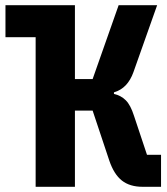

<svg xmlns="http://www.w3.org/2000/svg" viewBox="-20 -718 640 738"><path d="M117 -575H1V-698H268V-414H336L436 -698H584L493 -441Q482 -410 463.5 -390.5Q445 -371 418 -363V-357Q445 -351 463.5 -332.5Q482 -314 495 -273L545 -123H599V0H528Q479 0 448.5 -24Q418 -48 400 -101L336 -293H268V0H117Z"/></svg>

Font: Lilex
Style: Regular
Weight: 400
Monospace: yes
Designer: Mike Abbink, Paul van der Laan, Pieter van Rosmalen, Mikhael Khrustik
Foundry: Mikhael Khrustik
Version: Version 2.510